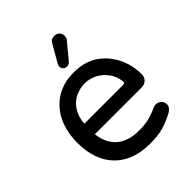

<svg xmlns="http://www.w3.org/2000/svg" viewBox="-201 -825 955 955"><g transform="rotate(-45 276.5 -347.5)"><path d="M251 -580Q251 -589 258 -600L308 -687Q317 -706 341 -706Q357 -706 367.5 -696Q378 -686 378 -669Q378 -653 368 -644L301 -563Q292 -553 278 -553Q266 -553 258.5 -560.5Q251 -568 251 -580ZM71 -377Q99 -439 152.5 -474Q206 -509 280 -509Q354 -509 406 -476Q457 -442 485.5 -386Q514 -330 514 -262Q514 -243 501 -230Q488 -217 468 -217H138Q146 -147 189.5 -110.5Q233 -74 308 -74Q346 -74 376.5 -81.5Q407 -89 439 -104Q446 -108 457 -108Q473 -108 485 -97Q497 -86 497 -69Q497 -47 471 -32Q427 -9 389.5 1Q352 11 300 11Q180 11 113 -57.5Q46 -126 46 -249Q46 -317 71 -377ZM411 -291Q424 -291 423 -304Q418 -344 399 -369Q378 -399 346.5 -415.5Q315 -432 280 -432Q250 -432 215 -417Q181 -400 161 -367.5Q141 -335 138 -291Z"/></g></svg>

Font: 寒蝉全圆体
Style: Regular
Weight: 400
Designer: Warren2060
      Designed by Motoya company      

      [Varela Round]
      Joe Prince(Latin component); Avraham Cornf
Foundry: ChillType
Version: Version 3.200